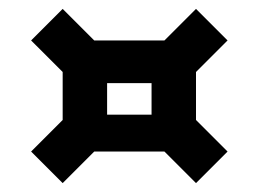

<svg xmlns="http://www.w3.org/2000/svg" viewBox="-20 -476 582 432"><path d="M50 -135 121 -206V-314L50 -385L121 -456L192 -385H350L421 -456L492 -385L421 -314V-206L492 -135L421 -64L350 -135H192L121 -64ZM221 -289V-218H321V-289Z"/></svg>

Font: Tokeely Brookings
Style: Regular
Weight: 400
Designer: Peter Wiegel
Foundry: Peter Wiegel
Version: Version 2.001